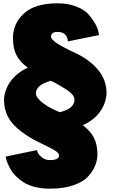

<svg xmlns="http://www.w3.org/2000/svg" viewBox="-20 -860 680 1155"><path d="M4 -263Q8 -322 44.5 -372Q81 -422 147 -453Q101 -486 79.5 -527.5Q58 -569 58 -631Q58 -719 124.5 -779.5Q191 -840 326 -840Q390 -840 439.5 -820.5Q489 -801 513.5 -772.5Q538 -744 553.5 -716Q569 -688 572 -668L576 -649L388 -611Q388 -634 373 -651Q358 -668 326 -668Q287 -668 287 -639Q287 -608 432 -542Q516 -503 568.5 -441.5Q621 -380 621 -297Q617 -237 581 -187Q545 -137 478 -107Q523 -73 544.5 -32.5Q566 8 566 68Q566 101 553.5 133.5Q541 166 512 199.5Q483 233 423 254Q363 275 280 275Q231 275 190 264.5Q149 254 122.5 237Q96 220 75 199Q54 178 43 157.5Q32 137 25 120Q18 103 16 92L14 82L202 43Q204 50 208 60Q212 70 232 86.5Q252 103 280 103Q335 103 335 76Q335 68 329 60.5Q323 53 308 44Q293 35 280 28.5Q267 22 241.5 9.5Q216 -3 200 -11Q104 -61 54 -119Q4 -177 4 -263ZM196 -298Q196 -284 208 -269Q220 -254 232 -245Q244 -236 267 -220Q303 -200 339 -185Q428 -206 428 -261Q428 -269 424.5 -277Q421 -285 413 -293.5Q405 -302 398 -308Q391 -314 377.5 -322.5Q364 -331 357 -335Q350 -339 335 -348Q320 -357 316 -359Q303 -367 285 -374Q196 -349 196 -298Z"/></svg>

Font: Spartan MB
Style: Regular
Weight: 900
Designer: Matt Bailey
Foundry: Matt Bailey
Version: Version 001.001